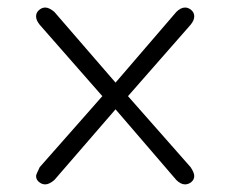

<svg xmlns="http://www.w3.org/2000/svg" viewBox="-20 -481 614 512"><path d="M498 -11.7Q498 -2 490.2 4.4Q482.4 10.7 473.6 10.7Q461.9 10.7 450.2 -1L288.1 -189.5L125 -1Q111.3 10.7 100.6 10.7Q91.8 10.7 84 4.4Q76.2 -2 76.2 -11.7Q76.2 -15.6 85.9 -35.2L252.9 -224.6L85.9 -415Q76.2 -426.8 76.2 -437.5Q76.2 -447.3 84 -454.1Q91.8 -460.9 100.6 -460.9Q111.3 -460.9 125 -449.2L288.1 -260.7L450.2 -449.2Q461.9 -460.9 473.6 -460.9Q482.4 -460.9 490.2 -454.1Q498 -447.3 498 -437.5Q498 -426.8 488.3 -415L321.3 -224.6L488.3 -35.2Q498 -20.5 498 -11.7Z"/></svg>

Font: Jura
Style: Book
Weight: 400
Version: Version 2.3